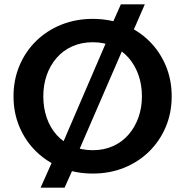

<svg xmlns="http://www.w3.org/2000/svg" viewBox="-20 -787 854 885"><path d="M277.7 78H167.2L231.5 -66.3L248.3 -78.4L484.2 -626.6L482.6 -644.3L537.1 -767H647.5L577.3 -605.9L562.5 -598.2L331.5 -64.9L333.7 -47ZM407.8 13Q329.6 13 262.9 -13.7Q196.3 -40.4 146.8 -88.6Q97.4 -136.7 69.9 -201.7Q42.3 -266.7 42.3 -343Q42.3 -419.6 69.9 -484.8Q97.4 -550 146.8 -598.3Q196.3 -646.6 262.9 -673.3Q329.6 -700 407.8 -700Q485.7 -700 552 -673.3Q618.2 -646.6 667.3 -598.3Q716.4 -550 743.9 -484.8Q771.4 -419.6 771.4 -343Q771.4 -266.7 743.9 -201.7Q716.4 -136.7 667.3 -88.6Q618.2 -40.4 552 -13.7Q485.7 13 407.8 13ZM407.8 -94.7Q459.3 -94.7 501.1 -113.6Q543 -132.5 572.5 -166.5Q602 -200.4 618.1 -245.6Q634.2 -290.8 634.2 -343Q634.2 -396.2 618.1 -441.7Q602 -487.1 572.5 -520.8Q543 -554.5 501.1 -573.4Q459.3 -592.3 407.8 -592.3Q355.5 -592.3 313.2 -573.4Q270.8 -554.5 240.9 -520Q211 -485.6 195.3 -440.5Q179.6 -395.5 179.6 -343Q179.6 -290 195.3 -244.5Q211 -198.9 240.9 -165.3Q270.8 -131.8 313.2 -113.2Q355.5 -94.7 407.8 -94.7Z"/></svg>

Font: BioRhyme ExtraBold
Style: Regular
Weight: 800
Designer: Aoife Mooney
Foundry: Aoife Mooney Type
Version: Version 1.600;gftools[0.9.33]